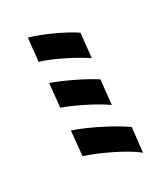

<svg xmlns="http://www.w3.org/2000/svg" viewBox="-208 -893 916 1047"><g transform="rotate(-30 250.0 -369.5)"><path d="M144 -798 129 -654C198 -636 329 -569 390 -527L406 -678C343 -722 209 -782 144 -798ZM79 -89C159 -65 308 5 374 59L391 -93C323 -142 178 -216 94 -242ZM106 -379C177 -354 299 -294 357 -251L373 -403C311 -445 189 -502 121 -526Z"/></g></svg>

Font: 寒蝉无机体 CompactMedium
Style: Regular
Weight: 500
Width: 3
Designer: ChillTanhei {Warren2060}; 
Source Han Sans {Ryoko NISHIZUKA 西塚涼子 (kana, bopomofo & ideographs); Paul D. Hunt (Latin, Gre
Foundry: ChillType&Adobe
Version: Version 1.000;Glyphs 3.1.1 (3135)